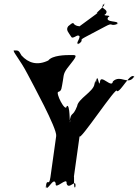

<svg xmlns="http://www.w3.org/2000/svg" viewBox="-20 -1159 837 1165"><path d="M410 -939C416 -929 418 -926 449 -943C488 -948 429 -888 457 -894C488 -911 429 -877 460 -894C495 -922 452 -910 497 -934C528 -951 587 -981 618 -998C670 -1026 642 -998 690 -1012C721 -1029 660 -998 691 -1015C707 -1035 615 -1020 636 -1054C667 -1071 591 -1058 622 -1075C644 -1107 577 -1104 611 -1134C642 -1151 576 -1117 607 -1134C635 -1136 554 -1075 569 -1080C600 -1097 430 -979 461 -996C479 -1003 453 -994 432 -1010C423 -1024 421 -1022 394 -1000C377 -977 397 -961 410 -939ZM147 -710C176 -654 327 -379 321 -334L286 -84C277 -21 266 -84 258 -28C252 17 266 -72 260 -27C265 9 306 -91 318 -46C312 -1 390 -91 384 -46C396 -1 445 -82 437 -27C431 18 444 -73 438 -28C424 7 432 -111 428 -84L463 -334C457 -289 695 -651 689 -606C711 -596 771 -724 795 -693C789 -648 801 -741 795 -696C759 -636 712 -710 665 -665C659 -620 593 -710 587 -665C581 -619 574 -715 566 -674C560 -629 568 -717 562 -672C557 -623 564 -699 553 -648C547 -603 454 -560 448 -515C420 -443 412 -488 402 -419C396 -374 411 -464 405 -419C402 -398 406 -533 385 -515C379 -470 312 -602 335 -602C355 -608 353 -623 362 -672C368 -717 368 -721 413 -777C455 -829 440 -825 406 -825C378 -825 298 -824 273 -792C207 -760 152 -776 110 -823C93 -855 91 -853 63 -853C61 -839 100 -800 147 -710Z"/></svg>

Font: Hussar Przerywany
Style: Obl
Weight: 400
Foundry: Cannot Into Space Fonts
Version: Version 0.982